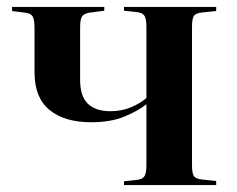

<svg xmlns="http://www.w3.org/2000/svg" viewBox="-20 -536 685 556"><path d="M339 0V-11L376 -15Q393 -17 398.5 -26Q404 -35 404 -58V-234Q380 -215 340.5 -198.5Q301 -182 244 -182Q167 -182 123.5 -217.5Q80 -253 80 -326V-452Q80 -478 75 -487.5Q70 -497 55 -499L15 -504V-516H282V-505L237 -499Q222 -496 217 -487.5Q212 -479 212 -455V-305Q212 -257 234.5 -235.5Q257 -214 300 -214Q332 -214 358.5 -225Q385 -236 404 -252V-458Q404 -481 398.5 -490Q393 -499 376 -501L339 -505V-516H606V-504L566 -500Q547 -498 541.5 -490Q536 -482 536 -458V-58Q536 -34 541.5 -26Q547 -18 566 -16L606 -12V0Z"/></svg>

Font: Literata 72pt SemiBold
Style: Regular
Weight: 600
Designer: Latin by Veronika Burian and Jose Scaglione. Greek by Irene Vlachou. Cyrillic by Vera Evstafieva.
Foundry: TypeTogether
Version: Version 3.002